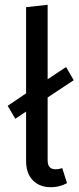

<svg xmlns="http://www.w3.org/2000/svg" viewBox="-20 -769 331 802"><path d="M240 -67 260 -4Q228 13 193 13Q145 13 117 -16Q89 -45 89 -97V-303L44 -273L12 -327L89 -379V-739L179 -749V-438L256 -489L288 -434L179 -362V-100Q179 -62 211 -62Q227 -62 240 -67Z"/></svg>

Font: Fira Sans Condensed
Style: Regular
Weight: 400
Width: 3
Designer: bBox Type GmbH & Carrois Corporate GbR & Edenspiekermann AG
Foundry: bBox Type GmbH & Carrois Corporate GbR & Edenspiekermann AG
Version: Version 4.301